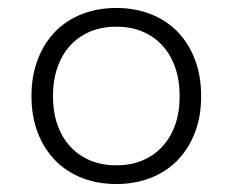

<svg xmlns="http://www.w3.org/2000/svg" viewBox="-20 -694 584 482"><path d="M272 -232Q225 -232 185.5 -247.5Q146 -263 118 -292Q90 -321 74.5 -361.5Q59 -402 59 -453Q59 -503 74.5 -544Q90 -585 118 -614Q146 -643 185.5 -658.5Q225 -674 272 -674Q319 -674 358.5 -658.5Q398 -643 426 -614Q454 -585 469.5 -544Q485 -503 485 -453Q485 -402 469.5 -361.5Q454 -321 426 -292Q398 -263 358.5 -247.5Q319 -232 272 -232ZM272 -279Q308 -279 337 -291Q366 -303 387 -325.5Q408 -348 419.5 -380Q431 -412 431 -453Q431 -493 419.5 -525.5Q408 -558 387 -580.5Q366 -603 337 -615Q308 -627 272 -627Q236 -627 207 -615Q178 -603 157 -580.5Q136 -558 124.5 -525.5Q113 -493 113 -453Q113 -412 124.5 -380Q136 -348 157 -325.5Q178 -303 207 -291Q236 -279 272 -279Z"/></svg>

Font: Celebes Light
Style: Regular
Weight: 300
Designer: Anugrah Pasau
Foundry: Lafontype
Version: Version 1.000; ttfautohint (v1.8.4)